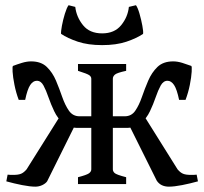

<svg xmlns="http://www.w3.org/2000/svg" viewBox="-20 -696 772 726"><path d="M406.7 -55.7Q406.7 -48.3 413.1 -42Q419.4 -35.6 457 -25.9V0H274.9V-25.9Q307.1 -34.2 316.2 -40.5Q325.2 -46.9 325.2 -55.7V-398.4Q325.2 -405.8 317.9 -411.4Q310.5 -417 274.9 -428.2V-454.1H457V-428.2Q422.9 -420.9 414.8 -414.1Q406.7 -407.2 406.7 -398.4ZM657.2 -318.4Q648.9 -358.4 638.2 -374.5Q627.4 -390.6 613.3 -390.6Q597.7 -390.6 587.6 -372.6Q577.6 -354.5 568.6 -328.1Q559.6 -301.8 546.9 -275.1Q534.2 -248.5 513.2 -230.5Q492.2 -212.4 458 -212.4H387.2L388.2 -256.3H451.7Q477.1 -256.3 491.5 -277.3Q505.9 -298.3 516.6 -329.3Q527.3 -360.4 540.5 -391.1Q553.7 -421.9 575.4 -442.9Q597.2 -463.9 634.8 -463.9Q650.9 -463.9 669.2 -458.3Q687.5 -452.6 703.1 -446.8Q706.1 -445.8 704.8 -425Q703.6 -404.3 697.8 -375Q691.9 -345.7 681.6 -318.4ZM618.7 9.8Q587.9 9.8 572.8 -12.7L467.3 -224.6L528.3 -252.4L651.4 -55.7Q661.6 -43.5 672.1 -39.1Q682.6 -34.7 701.2 -34.7Q706.1 -34.7 711.7 -34.7Q717.3 -34.7 723.6 -35.6L728.5 -10.3Q698.7 -2 668.7 3.9Q638.7 9.8 618.7 9.8ZM50.8 -318.4Q40.5 -345.7 34.7 -375Q28.8 -404.3 27.6 -425Q26.4 -445.8 29.3 -446.8Q44.4 -452.6 63 -458.3Q81.5 -463.9 97.7 -463.9Q135.3 -463.9 157 -442.9Q178.7 -421.9 191.7 -391.1Q204.6 -360.4 215.3 -329.3Q226.1 -298.3 240.7 -277.3Q255.4 -256.3 280.8 -256.3H344.2L345.2 -212.4H274.4Q239.7 -212.4 218.8 -230.5Q197.8 -248.5 185.1 -275.1Q172.4 -301.8 163.3 -328.1Q154.3 -354.5 144.5 -372.6Q134.8 -390.6 119.1 -390.6Q105 -390.6 94.2 -374.5Q83.5 -358.4 75.2 -318.4ZM8.8 -35.6Q15.1 -34.7 20.5 -34.7Q25.9 -34.7 30.8 -34.7Q49.3 -34.7 59.8 -39.1Q70.3 -43.5 80.6 -55.7L204.1 -252.4L264.6 -224.6L158.2 -10.3Q152.3 -2 139.9 3.9Q127.4 9.8 113.8 9.8Q93.8 9.8 63.7 3.9Q33.7 -2 3.9 -10.3ZM366.2 -525.4Q313 -525.4 274.4 -538.3Q235.8 -551.3 210.9 -567.9Q210 -576.2 214.1 -598.6Q218.3 -621.1 225.3 -644Q232.4 -667 239.3 -676.3L264.6 -669.9Q269 -631.8 293.9 -600.8Q318.8 -569.8 366.2 -569.8Q413.1 -569.8 438.2 -600.8Q463.4 -631.8 467.3 -669.9L494.1 -676.3Q501 -667 507.6 -644Q514.2 -621.1 518.3 -598.6Q522.5 -576.2 521 -567.9Q496.6 -551.3 458 -538.3Q419.4 -525.4 366.2 -525.4Z"/></svg>

Font: Gentium Book Plus
Style: Regular
Weight: 400
Designer: Victor Gaultney, Annie Olsen, Iska Routamaa, Becca Hirsbrunner
Foundry: SIL International
Version: Version 6.101